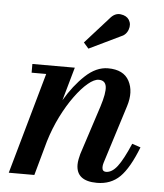

<svg xmlns="http://www.w3.org/2000/svg" viewBox="-51 -745 683 800"><g transform="rotate(5 290.0 -344.5)"><path d="M428.5 -606 300 -544 279 -568 377 -677Q397 -701.5 421.8 -698.2Q446.5 -695 457 -678.5Q468.5 -660 460.2 -637.2Q452 -614.5 428.5 -606ZM134 -423.5H73V-460H250.5L211 -320.5Q248 -383.5 293.8 -426.5Q339.5 -469.5 389 -469.5Q454 -469.5 477.5 -425.5Q501 -381.5 481.5 -319.5L404.5 -75.5Q401.5 -66 401.5 -57Q401.5 -39 418 -39Q442.5 -39 465 -68.2Q487.5 -97.5 516.5 -165L552 -153Q517.5 -64.5 479.8 -27.2Q442 10 384 10Q297 10 297 -59Q297 -69 299.5 -82Q302 -95 304.5 -103.5L371 -308Q389.5 -366 385.8 -392.2Q382 -418.5 354.5 -418.5Q335.5 -418.5 309.5 -396.8Q283.5 -375 255.8 -337Q228 -299 203.2 -249.5Q178.5 -200 161.5 -144L121.5 0H14.5Z"/></g></svg>

Font: Bodoni* 06pt Medium
Style: Italic
Weight: 500
Italic angle: -13°
Version: Version 2.3